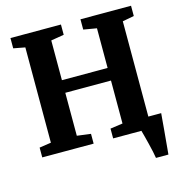

<svg xmlns="http://www.w3.org/2000/svg" viewBox="-130 -859 1090 1155"><g transform="rotate(-15 415.0 -281.5)"><path d="M698.5 180Q696.5 164.5 690.8 138.8Q685 113 678.2 85Q671.5 57 665.2 33.8Q659 10.5 656 0L620 -72H798.5Q797 -58 795 -32.2Q793 -6.5 790.2 24.8Q787.5 56 784.5 86.8Q781.5 117.5 779.5 142.5Q777.5 167.5 776 180ZM111.5 -72V-665.5L39.5 -679V-743H354V-679L273 -665.5V-418H557.5V-665L475.5 -679V-743H790.5V-679L718.5 -665.5V-72L791.5 -61V0H480V-61L557.5 -72V-339.5H273V-72L358.5 -61V0H38.5V-61Z"/></g></svg>

Font: Merriweather 24pt ExtraBold
Style: Regular
Weight: 800
Version: Version 2.100